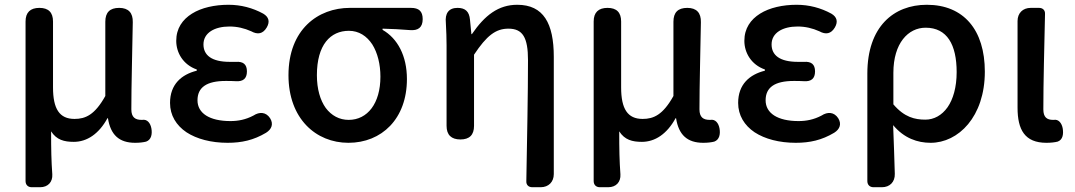

<svg xmlns="http://www.w3.org/2000/svg" viewBox="-20 -584 4502 804"><path d="M87 -175V174C87 190 97 200 113 200H145H148C181 200 201 178 199 146C195 90 194 42 194 -34C217 2 249 10 289 10C344 10 394 -23 430 -89H432C443 -19 479 14 546 14C565 14 580 12 592 9C614 1 618 -23 614 -46C610 -68 597 -86 575 -82C574 -82 574 -82 573 -82C546 -82 530 -93 530 -126C530 -229 534 -364 536 -491C537 -530 518 -551 479 -551C440 -551 421 -532 421 -493V-182C377 -103 338 -86 292 -86C229 -86 202 -128 202 -218V-494C202 -532 183 -551 145 -551C107 -551 87 -532 87 -494Z M784 -527C744 -502 718 -465 718 -413C718 -363 747 -313 804 -293V-288C740 -272 692 -231 692 -153C692 -101 718 -59 761 -30C804 -2 864 14 933 14C992 14 1042 3 1094 -28C1118 -43 1126 -65 1111 -89C1094 -115 1067 -117 1041 -100C1009 -83 977 -77 945 -77C857 -77 807 -110 807 -164C807 -218 845 -245 925 -245C939 -245 953 -245 968 -244C998 -242 1014 -255 1014 -285C1014 -315 998 -327 968 -325C959 -325 950 -325 942 -325C866 -325 832 -353 832 -398C832 -447 879 -473 941 -473C973 -473 1003 -466 1032 -453C1059 -438 1081 -442 1097 -469C1111 -493 1106 -513 1082 -527C1038 -551 989 -564 937 -564C879 -564 824 -552 784 -527Z M1673 -551H1597H1445C1312 -551 1188 -461 1188 -269C1188 -87 1303 14 1439 14C1578 14 1684 -86 1684 -253C1684 -350 1645 -423 1582 -459V-464C1623 -463 1658 -461 1696 -458C1731 -455 1750 -469 1750 -504C1750 -537 1734 -551 1701 -551ZM1344 -132C1321 -164 1307 -211 1307 -269C1307 -397 1364 -455 1441 -455C1483 -455 1516 -433 1539 -398C1561 -363 1573 -315 1573 -263C1573 -151 1519 -82 1440 -82C1401 -82 1368 -100 1344 -132Z M2299 -73V-346C2299 -486 2256 -564 2146 -564C2067 -564 2010 -520 1956 -441H1954L1948 -502C1945 -535 1929 -551 1896 -551C1858 -551 1843 -527 1847 -489C1849 -454 1850 -421 1850 -394V-57C1850 -19 1870 0 1908 0C1946 0 1965 -19 1965 -57V-355C2018 -435 2056 -464 2109 -464C2169 -464 2191 -427 2191 -332C2191 -190 2187 3 2184 174C2183 190 2193 200 2209 200H2241H2244C2277 200 2299 178 2299 145Z M2466 -175V174C2466 190 2476 200 2492 200H2524H2527C2560 200 2580 178 2578 146C2574 90 2573 42 2573 -34C2596 2 2628 10 2668 10C2723 10 2773 -23 2809 -89H2811C2822 -19 2858 14 2925 14C2944 14 2959 12 2971 9C2993 1 2997 -23 2993 -46C2989 -68 2976 -86 2954 -82C2953 -82 2953 -82 2952 -82C2925 -82 2909 -93 2909 -126C2909 -229 2913 -364 2915 -491C2916 -530 2897 -551 2858 -551C2819 -551 2800 -532 2800 -493V-182C2756 -103 2717 -86 2671 -86C2608 -86 2581 -128 2581 -218V-494C2581 -532 2562 -551 2524 -551C2486 -551 2466 -532 2466 -494Z M3163 -527C3123 -502 3097 -465 3097 -413C3097 -363 3126 -313 3183 -293V-288C3119 -272 3071 -231 3071 -153C3071 -101 3097 -59 3140 -30C3183 -2 3243 14 3312 14C3371 14 3421 3 3473 -28C3497 -43 3505 -65 3490 -89C3473 -115 3446 -117 3420 -100C3388 -83 3356 -77 3324 -77C3236 -77 3186 -110 3186 -164C3186 -218 3224 -245 3304 -245C3318 -245 3332 -245 3347 -244C3377 -242 3393 -255 3393 -285C3393 -315 3377 -327 3347 -325C3338 -325 3329 -325 3321 -325C3245 -325 3211 -353 3211 -398C3211 -447 3258 -473 3320 -473C3352 -473 3382 -466 3411 -453C3438 -438 3460 -442 3476 -469C3490 -493 3485 -513 3461 -527C3417 -551 3368 -564 3316 -564C3258 -564 3203 -552 3163 -527Z M3612 -38V174C3612 190 3622 200 3638 200H3670H3673C3706 200 3728 178 3727 144C3725 76 3723 15 3720 -60C3766 -5 3822 14 3877 14C3993 14 4104 -95 4104 -284C4104 -458 4016 -564 3861 -564C3722 -564 3612 -472 3612 -276ZM3948 -135C3924 -101 3891 -83 3855 -83C3811 -83 3767 -93 3721 -147V-213V-279C3721 -403 3783 -468 3856 -468C3946 -468 3986 -397 3986 -282C3986 -218 3971 -168 3948 -135Z M4241 -342V-133C4241 -41 4271 14 4362 14C4381 14 4397 12 4409 9C4431 1 4434 -23 4430 -47C4426 -68 4413 -86 4392 -82C4391 -82 4391 -82 4390 -82C4364 -82 4349 -93 4349 -126C4349 -239 4353 -388 4356 -525C4357 -541 4347 -551 4331 -551H4299H4296C4263 -551 4241 -529 4241 -496Z"/></svg>

Font: GenSenRounded2 TW M
Style: Regular
Weight: 500
Version: Version 2.100;PS 2.1;hotconv 16.6.51;makeotf.lib2.5.65220 DE